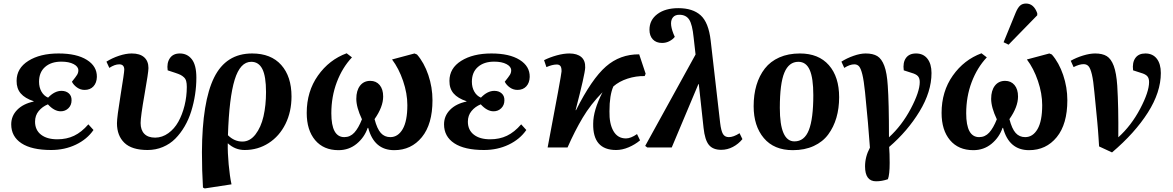

<svg xmlns="http://www.w3.org/2000/svg" viewBox="-20 -828 6584 1078"><path d="M267.1 14.2Q157.7 14.2 100.3 -23.7Q43 -61.5 43 -129.9Q43 -177.2 76.7 -211.4Q110.4 -245.6 168.9 -257.8V-259.8Q120.1 -275.9 96.4 -303.5Q72.8 -331.1 73.2 -374Q73.2 -444.8 139.2 -486.3Q205.1 -527.8 309.1 -527.8Q410.2 -527.8 467.5 -491.9Q524.9 -456.1 523.9 -396Q522.9 -362.8 504.6 -343Q486.3 -323.2 455.1 -323.2Q431.6 -323.2 412.4 -336.9Q393.1 -350.6 383.8 -369.1Q406.2 -397 413.1 -408.4Q419.9 -419.9 419.9 -433.1Q419.9 -454.1 393.6 -468Q367.2 -481.9 324.2 -481.9Q267.1 -481.9 233.2 -452.1Q199.2 -422.4 199.2 -369.1Q199.2 -337.4 212.9 -313.5Q226.6 -289.6 250 -279.8Q286.6 -317.9 325.2 -317.9Q350.6 -317.9 366.5 -303.7Q382.3 -289.6 381.8 -265.1Q381.8 -237.8 364.3 -220.5Q346.7 -203.1 320.8 -203.1Q284.7 -203.1 249 -242.2Q217.8 -229.5 197.3 -204.6Q176.8 -179.7 176.8 -145Q176.8 -98.1 210.2 -72Q243.7 -45.9 301.8 -45.9Q354.5 -45.9 396.2 -65.9Q438 -85.9 476.1 -129.9L504.9 -98.1Q468.8 -45.9 406 -15.9Q343.3 14.2 267.1 14.2Z M808.6 14.2Q720.2 14.2 678.5 -26.1Q636.7 -66.4 636.7 -136.2Q636.7 -169.4 657.2 -295.2Q677.7 -420.9 677.7 -437Q677.7 -466.8 649.4 -466.8Q624 -466.8 593.8 -446.8L577.6 -481.9Q609.4 -502 648.2 -514.9Q687 -527.8 719.7 -527.8Q765.6 -527.8 789.6 -506.3Q813.5 -484.9 813.5 -445.8Q813.5 -422.4 791.5 -297.9Q769.5 -173.3 769.5 -137.2Q769.5 -98.1 790.3 -76.7Q811 -55.2 851.6 -55.2Q891.1 -55.7 925 -80.1Q959 -104.5 981.2 -144.3Q1003.4 -184.1 1016.1 -235.1Q1028.8 -286.1 1028.8 -339.8Q1028.8 -359.4 1025.4 -372.3Q1022 -385.3 1012.9 -393.8Q1003.9 -402.3 993.7 -407.5Q983.4 -412.6 964.4 -418.9L921.4 -433.1Q915.5 -474.1 933.6 -501Q951.7 -527.8 989.7 -527.8Q1031.7 -527.8 1057.1 -495.1Q1082.5 -462.4 1082.5 -392.1Q1082.5 -344.2 1075.2 -296.6Q1067.9 -249 1053.7 -203.4Q1039.6 -157.7 1016.6 -118.4Q993.7 -79.1 964.1 -49.3Q934.6 -19.5 894.5 -2.7Q854.5 14.2 808.6 14.2Z M1279.8 207 1129.4 230 1119.6 225.1Q1113.8 130.9 1113.8 25.9Q1115.2 -257.3 1182.1 -392.6Q1249 -527.8 1395.5 -527.8Q1501.5 -527.8 1559.1 -463.1Q1616.7 -398.4 1616.7 -286.1Q1616.7 -200.7 1582.8 -132.1Q1548.8 -63.5 1488.5 -24.7Q1428.2 14.2 1353.5 14.2Q1300.3 14.2 1259.8 -22.9H1258.8Q1257.8 28.8 1263.9 95.2Q1270 161.6 1279.8 207ZM1340.8 -33.2Q1383.3 -33.2 1414.3 -73.2Q1445.3 -113.3 1459.5 -175Q1473.6 -236.8 1473.6 -311Q1473.6 -399.4 1453.1 -440.2Q1432.6 -481 1390.6 -481Q1328.6 -481 1297.6 -380.4Q1266.6 -279.8 1259.8 -68.8Q1295.4 -33.2 1340.8 -33.2Z M1880.4 15.1Q1796.9 15.1 1749.5 -41Q1702.1 -97.2 1702.1 -193.8Q1702.1 -314.5 1765.1 -403.6Q1828.1 -492.7 1926.3 -528.8L1956.1 -505.9Q1901.9 -448.2 1871.1 -366.9Q1840.3 -285.6 1840.3 -191.9Q1840.3 -58.1 1913.1 -58.1Q1946.3 -58.1 1969.5 -83.5Q1992.7 -108.9 2012.2 -158.2Q1980.5 -225.6 1980.5 -272.9Q1980.5 -319.8 2001.5 -346.9Q2022.5 -374 2059.1 -374Q2091.8 -374 2111.6 -350.6Q2131.3 -327.1 2131.3 -286.1Q2131.3 -228 2083 -159.2Q2097.2 -104.5 2118.2 -81.3Q2139.2 -58.1 2171.4 -58.1Q2214.8 -58.1 2241 -103.3Q2267.1 -148.4 2267.1 -237.8Q2267.1 -303.2 2243.2 -373.5Q2219.2 -443.8 2181.2 -494.1L2307.1 -527.8L2321.3 -522Q2361.3 -476.1 2384.8 -407Q2408.2 -337.9 2408.2 -265.1Q2408.2 -130.9 2348.6 -57.9Q2289.1 15.1 2193.4 15.1Q2080.6 15.1 2047.4 -109.9H2044.4Q2025.9 -56.2 1982.4 -20.5Q1939 15.1 1880.4 15.1Z M2697.3 14.2Q2587.9 14.2 2530.5 -23.7Q2473.1 -61.5 2473.1 -129.9Q2473.1 -177.2 2506.8 -211.4Q2540.5 -245.6 2599.1 -257.8V-259.8Q2550.3 -275.9 2526.6 -303.5Q2502.9 -331.1 2503.4 -374Q2503.4 -444.8 2569.3 -486.3Q2635.3 -527.8 2739.3 -527.8Q2840.3 -527.8 2897.7 -491.9Q2955.1 -456.1 2954.1 -396Q2953.1 -362.8 2934.8 -343Q2916.5 -323.2 2885.3 -323.2Q2861.8 -323.2 2842.5 -336.9Q2823.2 -350.6 2814 -369.1Q2836.4 -397 2843.3 -408.4Q2850.1 -419.9 2850.1 -433.1Q2850.1 -454.1 2823.7 -468Q2797.4 -481.9 2754.4 -481.9Q2697.3 -481.9 2663.3 -452.1Q2629.4 -422.4 2629.4 -369.1Q2629.4 -337.4 2643.1 -313.5Q2656.7 -289.6 2680.2 -279.8Q2716.8 -317.9 2755.4 -317.9Q2780.8 -317.9 2796.6 -303.7Q2812.5 -289.6 2812 -265.1Q2812 -237.8 2794.4 -220.5Q2776.9 -203.1 2751 -203.1Q2714.8 -203.1 2679.2 -242.2Q2647.9 -229.5 2627.4 -204.6Q2606.9 -179.7 2606.9 -145Q2606.9 -98.1 2640.4 -72Q2673.8 -45.9 2731.9 -45.9Q2784.7 -45.9 2826.4 -65.9Q2868.2 -85.9 2906.2 -129.9L2935.1 -98.1Q2898.9 -45.9 2836.2 -15.9Q2773.4 14.2 2697.3 14.2Z M3439 14.2Q3307.6 14.2 3310.5 -133.8Q3310.5 -208 3362.8 -310.1Q3295.9 -241.7 3251.5 -167Q3207 -92.3 3166.5 0H3054.7Q3131.8 -405.3 3132.8 -426.8Q3133.3 -448.2 3126.7 -457Q3120.1 -465.8 3106 -465.8Q3081.1 -465.8 3047.9 -451.2L3034.7 -490.2Q3066.9 -506.3 3105.7 -517.1Q3144.5 -527.8 3176.8 -527.8Q3220.2 -527.8 3243.7 -507.8Q3267.1 -487.8 3265.6 -448.2Q3264.2 -411.1 3211.9 -210L3213.9 -209Q3302.2 -384.8 3381.8 -454.3Q3461.4 -523.9 3568.8 -522.9L3605 -414.1L3599.6 -400.9Q3550.8 -401.9 3503.4 -386.5Q3456.1 -371.1 3423.8 -342.8Q3401.9 -294.4 3401.9 -203.1Q3400.4 -133.8 3424.1 -92.3Q3447.8 -50.8 3494.6 -50.8Q3521.5 -50.8 3556.6 -75.2L3573.7 -40Q3545.9 -16.6 3510 -1.2Q3474.1 14.2 3439 14.2Z M4029.3 13.2Q3982.9 13.2 3960.2 -14.4Q3937.5 -42 3930.2 -109.9L3903.3 -356.9L3900.4 -354L3751.5 0H3614.3L3602.5 -8.8L3885.3 -522L3874.5 -617.2Q3867.2 -690.9 3849.4 -718Q3831.5 -745.1 3794.4 -745.1Q3771 -745.1 3759.3 -731.7Q3747.6 -718.3 3747.6 -696.8Q3747.6 -672.9 3761.2 -638.2L3768.6 -621.1Q3758.3 -607.4 3739.3 -597.2Q3720.2 -586.9 3697.3 -586.9Q3664.1 -586.9 3645.3 -606.9Q3626.5 -627 3626.5 -661.1Q3626.5 -715.8 3670.9 -749Q3715.3 -782.2 3788.6 -782.2Q3869.6 -782.2 3914.1 -741.9Q3958.5 -701.7 3970.2 -600.1L4023.4 -137.2Q4028.8 -92.8 4039.3 -75.4Q4049.8 -58.1 4072.3 -58.1Q4098.1 -58.1 4132.3 -80.1L4148.4 -46.9Q4126 -19.5 4095 -3.2Q4064 13.2 4029.3 13.2Z M4431.6 15.1Q4325.7 15.1 4268.6 -52.7Q4211.4 -120.6 4211.4 -231.9Q4211.4 -296.9 4227.3 -350.1Q4243.2 -403.3 4274.4 -443.4Q4305.7 -483.4 4355.7 -505.6Q4405.8 -527.8 4471.2 -527.8Q4576.2 -527.8 4633.8 -462.2Q4691.4 -396.5 4691.4 -282.2Q4691.4 -219.7 4676 -167Q4660.6 -114.3 4630.1 -73Q4599.6 -31.7 4548.8 -8.3Q4498 15.1 4431.6 15.1ZM4440.4 -34.2Q4496.6 -34.2 4521.5 -97.9Q4546.4 -161.6 4546.4 -293.9Q4546.4 -390.1 4526.1 -435.5Q4505.9 -481 4462.4 -481Q4409.2 -481 4383.8 -419.9Q4358.4 -358.9 4358.4 -222.2Q4358.4 -34.2 4440.4 -34.2Z M4898.9 189.9Q4836.9 189.9 4836.9 106Q4836.9 51.8 4864.3 1Q4855.5 -127 4836.9 -310.1Q4830.1 -376 4821.8 -409.7Q4813.5 -443.4 4803.5 -455.1Q4793.5 -466.8 4776.4 -466.8Q4751.5 -466.8 4720.2 -446.8L4704.1 -481.9Q4734.9 -501.5 4772.5 -514.6Q4810.1 -527.8 4840.3 -527.8Q4881.3 -527.8 4905.8 -512.9Q4930.2 -498 4945.1 -458.3Q4960 -418.5 4964.4 -347.2Q4971.2 -254.9 4971.2 -57.1Q5043.5 -123 5093.8 -218Q5144 -313 5144 -367.2Q5144 -388.7 5134 -400.1Q5124 -411.6 5098.1 -418.9L5054.2 -433.1Q5048.3 -476.6 5066.4 -502.2Q5084.5 -527.8 5123 -527.8Q5164.1 -527.8 5187 -498.5Q5210 -469.2 5210 -418Q5210 -313 5142.8 -202.4Q5075.7 -91.8 4972.2 -2.9Q4975.1 32.7 4975.1 86.9Q4975.1 151.9 4965.3 178.2Q4931.2 189.9 4898.9 189.9Z M5803.7 -742.2 5642.6 -577.1 5614.7 -590.8 5682.6 -756.8Q5694.3 -784.7 5707.3 -796.4Q5720.2 -808.1 5740.7 -808.1Q5784.2 -808.1 5803.7 -753.9ZM5444.8 15.1Q5361.3 15.1 5314 -41Q5266.6 -97.2 5266.6 -193.8Q5266.6 -314.5 5329.6 -403.6Q5392.6 -492.7 5490.7 -528.8L5520.5 -505.9Q5466.3 -448.2 5435.5 -366.9Q5404.8 -285.6 5404.8 -191.9Q5404.8 -58.1 5477.5 -58.1Q5510.7 -58.1 5533.9 -83.5Q5557.1 -108.9 5576.7 -158.2Q5544.9 -225.6 5544.9 -272.9Q5544.9 -319.8 5565.9 -346.9Q5586.9 -374 5623.5 -374Q5656.2 -374 5676 -350.6Q5695.8 -327.1 5695.8 -286.1Q5695.8 -228 5647.5 -159.2Q5661.6 -104.5 5682.6 -81.3Q5703.6 -58.1 5735.8 -58.1Q5779.3 -58.1 5805.4 -103.3Q5831.5 -148.4 5831.5 -237.8Q5831.5 -303.2 5807.6 -373.5Q5783.7 -443.8 5745.6 -494.1L5871.6 -527.8L5885.7 -522Q5925.8 -476.1 5949.2 -407Q5972.7 -337.9 5972.7 -265.1Q5972.7 -130.9 5913.1 -57.9Q5853.5 15.1 5757.8 15.1Q5645 15.1 5611.8 -109.9H5608.9Q5590.3 -56.2 5546.9 -20.5Q5503.4 15.1 5444.8 15.1Z M6223.6 27.8 6150.9 -5.9Q6149.4 -32.2 6147.7 -56.2Q6146 -80.1 6144.8 -96.9Q6143.6 -113.8 6140.9 -142.1Q6138.2 -170.4 6136.7 -185.5Q6135.3 -200.7 6131.1 -243.2Q6127 -285.6 6124.5 -310.1Q6118.7 -375.5 6110.6 -409.7Q6102.5 -443.8 6092 -455.8Q6081.5 -467.8 6064 -467.8Q6040 -467.8 6007.8 -451.2L5991.7 -486.8Q6022.5 -504.4 6060.5 -516.1Q6098.6 -527.8 6128.9 -527.8Q6169.4 -527.8 6193.8 -512.9Q6218.3 -498 6233.2 -458.3Q6248 -418.5 6252.9 -347.2Q6260.3 -227.1 6258.8 -57.1Q6331.5 -122.6 6381.6 -217.5Q6431.6 -312.5 6431.6 -367.2Q6431.6 -388.7 6421.6 -400.1Q6411.6 -411.6 6385.7 -418.9L6341.8 -433.1Q6336.4 -476.6 6354.5 -502.2Q6372.6 -527.8 6410.6 -527.8Q6452.1 -527.8 6474.9 -498.5Q6497.6 -469.2 6497.6 -418Q6497.6 -310.5 6424.8 -196Q6352.1 -81.5 6223.6 27.8Z"/></svg>

Font: Literata SemiBold
Style: Italic
Weight: 650
Italic angle: -2.39999°
Designer: Latin by Veronika Burian and Jose Scaglione. Greek by Irene Vlachou. Cyrillic by Vera Evstafieva
Foundry: TypeTogether
Version: Version 3.021